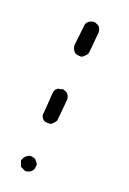

<svg xmlns="http://www.w3.org/2000/svg" viewBox="-39 -68 123 183"><path d="M-19 88Q-19 89 -19 91Q-18 92 -17 93Q-16 94 -15 95Q-12 96 -9 95Q-6 94 -5 91Q-4 90 -4 88Q-4 87 -5 85Q-5 84 -6 83Q-7 82 -9 81Q-11 80 -14 81Q-17 82 -19 85Q-19 86 -19 88ZM2 45Q3 48 6 49Q8 50 9 50Q11 50 12 49Q13 49 14 48Q16 47 16 46L25 27Q26 24 25 21Q24 19 21 17Q20 17 18 17Q17 16 15 17Q14 17 13 18Q12 19 11 21L3 39Q1 42 2 45ZM45 -47Q48 -48 51 -47Q54 -45 55 -43Q56 -40 55 -37L46 -18Q45 -16 42 -15Q39 -13 36 -15Q33 -16 32 -19Q31 -22 32 -25L41 -43Q42 -46 45 -47Z"/></svg>

Font: FRB American Cursive Dashed Extralight
Style: Italic
Weight: 200
Italic angle: -25°
Version: Version 2.0;Modular Font Editor K font №1